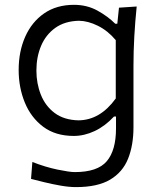

<svg xmlns="http://www.w3.org/2000/svg" viewBox="-20 -554 659 788"><path d="M292 213.9Q263.2 213.9 228.5 207.8Q193.8 201.7 161.6 193.8Q129.4 186 107.4 180.2L112.8 110.8Q166.5 131.8 216.3 142.1Q266.1 152.3 286.6 152.3Q380.4 152.3 418.2 107.7Q456.1 63 456.1 -26.9V-75.7H447.8Q411.1 -36.1 368.4 -16.1Q325.7 3.9 282.7 3.9Q207.5 3.9 157.2 -33.9Q106.9 -71.8 81.8 -133.3Q56.6 -194.8 56.6 -266.6Q56.6 -342.8 83.5 -403.3Q110.4 -463.9 161.1 -499Q211.9 -534.2 283.7 -534.2Q336.9 -534.2 379.9 -510.5Q422.9 -486.8 453.1 -456.5H461.4L468.3 -522.5L541 -527.3Q534.7 -466.3 531.2 -404.3Q527.8 -342.3 527.8 -283.7V-31.7Q527.8 42 505.6 97.4Q483.4 152.8 431.9 183.3Q380.4 213.9 292 213.9ZM302.2 -60.1Q391.1 -61 455.1 -149.9V-389.2Q422.9 -427.7 382.1 -448Q341.3 -468.3 303.7 -468.8Q245.6 -467.3 206.8 -439.5Q168 -411.6 148.7 -366Q129.4 -320.3 129.4 -264.6Q129.4 -211.4 147.7 -165.3Q166 -119.1 204.3 -90.3Q242.7 -61.5 302.2 -60.1Z"/></svg>

Font: Pinar Regular
Style: Regular
Weight: 400
Designer: Amin Abedi
Version: Version 3.000